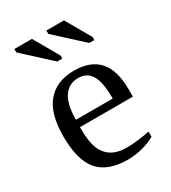

<svg xmlns="http://www.w3.org/2000/svg" viewBox="-174 -786 792 887"><g transform="rotate(-30 222.0 -342.5)"><path d="M127 -231V-222.2Q127 -154.8 141.8 -117.4Q156.7 -80.1 187.7 -60.5Q218.8 -41 269 -41Q295.4 -41 331.5 -45.4Q367.7 -49.8 391.1 -55.2V-27.8Q367.7 -12.7 327.4 -1.5Q287.1 9.8 245.1 9.8Q138.2 9.8 88.6 -47.9Q39.1 -105.5 39.1 -232.9Q39.1 -353 89.4 -412.1Q139.6 -471.2 232.9 -471.2Q409.2 -471.2 409.2 -271V-231ZM232.9 -432.1Q182.1 -432.1 155 -391.1Q127.9 -350.1 127.9 -270H324.2Q324.2 -357.4 301.8 -394.8Q279.3 -432.1 232.9 -432.1ZM358.9 -546.4 215.8 -677.2V-695.3H309.6L385.7 -562.5V-546.4ZM187.5 -546.4 44.9 -677.2V-695.3H138.7L214.8 -562.5V-546.4Z"/></g></svg>

Font: Tinos
Style: Regular
Weight: 400
Designer: Steve Matteson
Foundry: Monotype Imaging Inc.
Version: Version 1.23